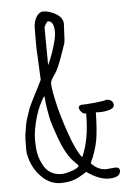

<svg xmlns="http://www.w3.org/2000/svg" viewBox="-52 -768 564 798"><g transform="rotate(-5 230.0 -369.5)"><path d="M362.8 -52.2C339.8 -52.2 319.3 -61.5 300.3 -82.5C314.9 -112.8 326.2 -146.5 331.5 -176.8C336.4 -206.5 339.4 -246.6 339.8 -291L359.9 -290.5C370.6 -290.5 381.3 -292 393.6 -295.4C409.2 -299.3 417 -306.2 417 -315.4C417 -329.1 407.7 -337.4 390.1 -339.8C382.8 -336.9 365.2 -334 341.3 -331.5C316.4 -329.1 294.9 -327.6 282.2 -327.6C268.6 -324.2 268.1 -315.4 276.4 -302.7C283.2 -292.5 292 -288.6 301.3 -290C299.8 -289.6 299.3 -287.6 299.3 -284.7C299.3 -214.8 288.6 -157.7 267.6 -110.8C257.3 -120.1 244.6 -145 230 -179.7C211.9 -226.6 194.8 -279.8 183.1 -325.7C171.4 -374.5 165 -409.2 165 -427.7C165 -435.5 171.9 -448.2 185.1 -466.3C194.3 -479.5 206.5 -507.3 221.2 -550.8V-550.3L234.4 -588.9C237.3 -603.5 236.8 -608.9 236.8 -611.8L239.7 -668.9C239.7 -686.5 230 -700.7 210 -712.4C191.4 -723.1 173.3 -728 157.7 -728C138.7 -728 117.2 -703.1 117.2 -658.2V-577.6C119.1 -533.7 122.1 -489.7 123.5 -445.8L108.4 -415.5L92.3 -384.3L79.1 -357.9C72.3 -343.3 67.4 -333.5 65.9 -328.1L57.1 -302.2C52.2 -288.6 49.3 -278.3 47.9 -271C46.9 -264.2 45.4 -253.9 43 -242.2C40.5 -231.4 39.1 -217.3 38.6 -205.6C38.1 -194.3 38.1 -179.2 38.1 -161.1C38.1 -143.1 43.9 -121.1 54.2 -97.2C65.4 -73.2 81.1 -52.7 100.6 -36.6C121.6 -19.5 145 -11.2 169.4 -11.2C192.4 -11.2 212.4 -14.6 228.5 -21V-20.5C241.2 -25.9 258.3 -34.7 278.3 -48.3C310.5 -25.4 342.3 -12.2 369.1 -12.2C401.9 -12.2 418.9 -22 418.9 -41.5C418.5 -50.3 413.1 -54.7 401.9 -55.7ZM101.6 -91.8C93.8 -106.4 87.4 -120.6 84 -135.7C80.1 -150.9 78.1 -172.9 78.1 -200.7C78.1 -228 84 -259.8 95.2 -297.4C104 -326.7 116.2 -353.5 131.8 -377.4C135.3 -367.2 133.3 -369.6 135.3 -351.1C137.7 -333.5 140.6 -312.5 145 -291C149.4 -267.6 160.6 -234.4 176.3 -191.4C192.9 -147.5 211.9 -114.7 233.9 -93.3C241.7 -85 247.1 -80.6 249.5 -76.2C247.6 -70.3 238.3 -64.9 224.1 -59.1C204.1 -52.2 188 -48.3 176.8 -48.3C142.1 -48.3 117.2 -63 101.1 -91.8ZM159.2 -543 158.2 -660.2C158.2 -663.1 160.6 -668 165.5 -675.8C169.9 -682.1 172.9 -685.5 173.3 -685.5C191.4 -685.5 199.7 -669.4 199.7 -637.2C199.7 -621.1 193.4 -593.3 180.2 -554.7C172.9 -533.2 165.5 -516.1 159.7 -503.9C159.2 -510.3 159.2 -515.1 159.2 -520C159.2 -525.4 159.7 -531.2 159.2 -543Z"/></g></svg>

Font: Amatic Mod Bold ONEptTWO
Style: Bold
Weight: 700
Designer: David Occhino Design
Foundry: David Occhino Design
Version: Version 1.2